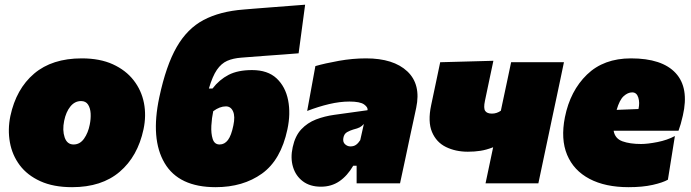

<svg xmlns="http://www.w3.org/2000/svg" viewBox="-20 -760 2866 796"><path d="M279 16Q201.5 16 147.2 -8.8Q93 -33.5 61.8 -75.2Q30.5 -117 21 -170Q11.5 -223 23 -279Q47 -391.5 121.5 -454.8Q196 -518 319 -518Q394 -518 447.8 -493.5Q501.5 -469 534 -427.2Q566.5 -385.5 576.8 -333Q587 -280.5 575 -224Q551 -111.5 476.2 -47.8Q401.5 16 279 16ZM285 -161Q311.5 -161 328.5 -185.2Q345.5 -209.5 352 -243Q357 -267 355.8 -289.5Q354.5 -312 345 -326.5Q335.5 -341 316 -341Q290 -341 271.8 -318.5Q253.5 -296 246 -259Q238 -220 248 -190.5Q258 -161 285 -161Z M874 16Q721.5 16 662.5 -83.8Q603.5 -183.5 640.5 -357Q668.5 -488.5 712.5 -565Q756.5 -641.5 824.2 -677.2Q892 -713 990 -720.5Q1001.5 -721.5 1032.2 -724Q1063 -726.5 1102.5 -729.5Q1142 -732.5 1180.2 -735.5Q1218.5 -738.5 1245 -740.5L1218 -539Q1193.5 -537 1156.8 -534.2Q1120 -531.5 1082.2 -528.8Q1044.5 -526 1016.2 -523.8Q988 -521.5 980.5 -521Q946.5 -518.5 922 -507.8Q897.5 -497 879.2 -470.5Q861 -444 846 -393H861Q889.5 -430 928 -449.8Q966.5 -469.5 1025 -469.5Q1090 -469.5 1126.8 -435Q1163.5 -400.5 1174.5 -344.5Q1185.5 -288.5 1171.5 -223.5Q1144.5 -96.5 1066 -40.2Q987.5 16 874 16ZM916.5 -319Q891 -319 864 -299Q858 -271 856.2 -238.8Q854.5 -206.5 861.8 -183.8Q869 -161 890.5 -161Q911 -161 925 -179.5Q939 -198 947.5 -240Q955.5 -277.5 946.2 -298.2Q937 -319 916.5 -319Z M1310.5 14Q1265.5 14 1235.8 -8.2Q1206 -30.5 1194.8 -67.8Q1183.5 -105 1193.5 -150Q1203.5 -196.5 1229 -223.8Q1254.5 -251 1290.2 -264.8Q1326 -278.5 1366.5 -284L1503.5 -303Q1506.5 -314.5 1489.8 -326.8Q1473 -339 1428.5 -339Q1389 -339 1344.5 -328.5Q1300 -318 1253.5 -300L1287.5 -486Q1327.5 -497.5 1384.8 -507.8Q1442 -518 1497.5 -518Q1611.5 -518 1668.8 -464Q1726 -410 1705.5 -313Q1699.5 -285.5 1694.2 -260.2Q1689 -235 1683.5 -211L1678.5 -187.5Q1669.5 -145.5 1659.8 -99.2Q1650 -53 1638.5 0H1458.5V-73H1444.5Q1420 -31 1387 -8.5Q1354 14 1310.5 14ZM1432.5 -153Q1447 -153 1456.2 -159.8Q1465.5 -166.5 1473.5 -179L1488.5 -246Q1480.5 -237 1471.5 -232.2Q1462.5 -227.5 1444.5 -223Q1432.5 -219.5 1419.5 -212.5Q1406.5 -205.5 1403.5 -188Q1400.5 -171 1410.5 -162Q1420.5 -153 1432.5 -153Z M1993 0Q2000.5 -35 2008 -71.2Q2015.5 -107.5 2024.5 -149.5Q1996 -138.5 1971.8 -134.8Q1947.5 -131 1919.5 -131Q1869 -131 1829 -150.5Q1789 -170 1771 -212.8Q1753 -255.5 1767.5 -324Q1780.5 -386.5 1788.8 -424.8Q1797 -463 1805 -502L2025.5 -508Q2018 -473 2010.2 -435.8Q2002.5 -398.5 1990.5 -342Q1984 -311.5 1991.5 -300.2Q1999 -289 2019.5 -289Q2039.5 -289 2056.5 -301L2061.5 -325Q2074.5 -387 2082.8 -425Q2091 -463 2099 -502H2318Q2311 -468 2303.8 -434Q2296.5 -400 2288 -359.2Q2279.5 -318.5 2267.5 -263L2257 -213Q2243.5 -149.5 2233.2 -100.5Q2223 -51.5 2212 0Z M2586 16Q2489.5 16 2424 -18.5Q2358.5 -53 2331.2 -118Q2304 -183 2322 -274Q2344 -383.5 2413.5 -450.8Q2483 -518 2596 -518Q2725 -518 2781.2 -457Q2837.5 -396 2811 -281Q2802.5 -243 2793 -218H2524Q2529.5 -185.5 2560.5 -174.2Q2591.5 -163 2638 -163Q2665 -163 2705.5 -171Q2746 -179 2778 -196L2749 -15Q2728 -3 2686 6.5Q2644 16 2586 16ZM2601 -377Q2583 -377 2565.8 -361.5Q2548.5 -346 2536.5 -304.5L2627 -308Q2633 -334.5 2626.2 -355.8Q2619.5 -377 2601 -377Z"/></svg>

Font: Commissioner Black
Style: Italic
Weight: 900
Italic angle: -12°
Designer: Kostas Bartsokas
Foundry: Kostas Bartsokas
Version: Version 1.000; ttfautohint (v1.8.3)